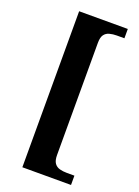

<svg xmlns="http://www.w3.org/2000/svg" viewBox="-165 -830 744 1027"><g transform="rotate(20 207.0 -316.0)"><path d="M100 128V-760H377V-707H334Q312 -707 293 -702Q274 -697 263 -682Q252 -667 252 -635V3Q252 34 263 49.5Q274 65 293 70Q312 75 334 75H377V128Z"/></g></svg>

Font: Noto Serif Armenian
Style: Regular
Weight: 400
Designer: Monotype Design Team
Foundry: Monotype Imaging Inc.
Version: Version 2.007